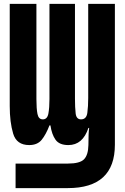

<svg xmlns="http://www.w3.org/2000/svg" viewBox="-20 -734 640 986"><path d="M328 232Q570 232 570 9V-714H433V-231Q433 -188 428.5 -154.5Q424 -121 396 -121Q372 -121 368.5 -151.5Q365 -182 365 -227V-714H234V-225Q234 -181 228.5 -151Q223 -121 200 -121Q178 -121 172.5 -148.5Q167 -176 167 -225V-714H30V-189Q30 -107 47.5 -48Q65 11 130 11Q172 11 194 -16Q216 -43 234 -90H239Q246 -43 265.5 -16Q285 11 331 11Q405 11 434 -77H438Q436 -64 435 -43.5Q434 -23 434 11Q433 62 411.5 84Q390 106 329 106H60V232Z"/></svg>

Font: Noto Sans Mono UI ExtraBold
Style: Regular
Weight: 800
Designer: Monotype Design team
Foundry: Monotype Imaging Inc.
Version: 1.000